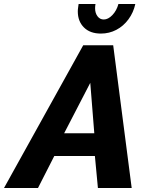

<svg xmlns="http://www.w3.org/2000/svg" viewBox="-77 -935 738 955"><path d="M337 -710H486L578 0H410L395 -159H193L112 0H-57ZM392 -272 372 -523 242 -272ZM439 -838Q461 -838 482 -860Q503 -882 512 -915H596Q587 -873 562 -839Q537 -805 501.5 -786.5Q466 -768 425 -768Q371 -768 340.5 -798.5Q310 -829 310 -878Q310 -888 311.5 -897Q313 -906 314 -915H398Q397 -910 396.5 -904.5Q396 -899 396 -894Q396 -870 408 -854Q420 -838 439 -838Z"/></svg>

Font: Raleway Thin ExtraBold
Style: Italic
Weight: 800
Italic angle: -12°
Version: Version 4.026